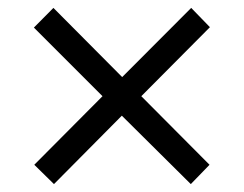

<svg xmlns="http://www.w3.org/2000/svg" viewBox="-20 -594 612 481"><path d="M459 -574.2 505.9 -525.9 334 -353 504.9 -181.2 458 -132.8 285.2 -304.2 115.2 -132.8 65.9 -181.2 236.8 -353 64.9 -524.9 113.8 -574.2 286.1 -400.9Z"/></svg>

Font: Open Sans ACDW
Style: acdw
Weight: 400
Foundry: Ascender Corporation
Version: Version 1.10